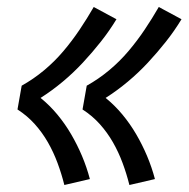

<svg xmlns="http://www.w3.org/2000/svg" viewBox="-20 -619 540 549"><path d="M350 -90Q342 -122 330.5 -153Q319 -184 303 -212Q287 -240 265.5 -264Q244 -288 216 -306L228 -374Q262 -393 292 -418Q322 -443 347 -472.5Q372 -502 393.5 -534Q415 -566 434 -599L499 -564Q479 -531 454.5 -500Q430 -469 403 -440Q376 -411 345.5 -385.5Q315 -360 282 -339Q308 -318 330 -291.5Q352 -265 369.5 -235Q387 -205 400.5 -173Q414 -141 423 -107ZM164 -90Q156 -122 144.5 -153Q133 -184 117 -212Q101 -240 79.5 -264Q58 -288 30 -306L42 -374Q76 -393 106 -418Q136 -443 161 -472.5Q186 -502 207.5 -534Q229 -566 248 -599L313 -564Q293 -531 268.5 -500Q244 -469 217 -440Q190 -411 159.5 -385.5Q129 -360 96 -339Q122 -318 144 -291.5Q166 -265 183.5 -235Q201 -205 214.5 -173Q228 -141 237 -107Z"/></svg>

Font: Iosevka Algr
Style: Italic
Weight: 400
Italic angle: -9°
Monospace: yes
Designer: Belleve Invis
Foundry: Belleve Invis
Version: Version 26.0.2; ttfautohint (v1.8.3)